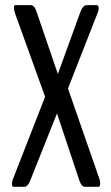

<svg xmlns="http://www.w3.org/2000/svg" viewBox="-20 -722 429 742"><path d="M31.2 0Q26.4 0 26.4 -12.2Q26.4 -21.5 29.8 -29.3L154.3 -348.1L37.6 -671.9Q33.7 -686.5 33.7 -690.4Q33.7 -702.1 39.1 -702.1H98.6Q112.8 -702.1 121.1 -677.2L203.6 -436L291.5 -678.2Q301.3 -702.1 314.9 -702.1H354.5Q361.3 -702.1 361.3 -689.5Q361.3 -682.6 358.9 -676.3L242.7 -379.9L364.3 -30.3Q367.2 -21 367.2 -13.7Q367.2 0 360.4 0H308.6Q294.9 0 286.6 -24.9L200.2 -283.7L96.7 -23.9Q86.9 0 74.7 0Z"/></svg>

Font: BenchNine
Style: Regular
Weight: 400
Designer: Vernon Adams
Foundry: Vernon Adams
Version: Version 1 ; ttfautohint (v0.92.18-e454-dirty) -l 8 -r 50 -G 